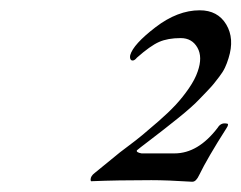

<svg xmlns="http://www.w3.org/2000/svg" viewBox="-20 -790 469 373"><path d="M246 -678Q242 -673 238.5 -672.5Q235 -672 233.5 -675Q232 -678 233 -683Q239 -704 282 -737Q325 -770 368 -770Q403 -770 419.5 -742.5Q436 -715 424 -677Q421 -667 417 -658.5Q413 -650 406 -641Q399 -632 395.5 -627.5Q392 -623 381.5 -612Q371 -601 368 -598Q354 -583 326 -560.5Q298 -538 273 -519Q248 -500 246 -498Q244 -494 255 -492H272H319Q365 -492 403 -542Q409 -552 420 -550Q426 -550 420 -541Q383 -483 367 -450Q361 -437 354 -437H352Q305 -440 274 -440Q207 -440 159 -438Q156 -437 156 -441Q156 -448 164 -454L213 -494Q214 -495 229.5 -506.5Q245 -518 257 -528Q269 -538 288 -554.5Q307 -571 321 -586Q335 -601 347 -618.5Q359 -636 364 -651Q374 -679 363.5 -697.5Q353 -716 331 -716Q306 -716 289 -708.5Q272 -701 246 -678Z"/></svg>

Font: EB Garamond 08
Style: Italic
Weight: 400
Italic angle: -14°
Version: Version 0.016